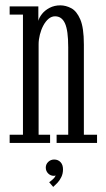

<svg xmlns="http://www.w3.org/2000/svg" viewBox="-20 -548 406 736"><path d="M17 0V-31.5H68V-492H17V-523.5H127V-468Q130 -480.5 141 -494.5Q152 -508.5 170.2 -518Q188.5 -527.5 211 -527.5Q232.5 -527.5 253.2 -516.5Q274 -505.5 287.8 -473.5Q301.5 -441.5 301.5 -377.5V-31.5H352V0H197V-31.5H241.5V-367.5Q241.5 -431 229.2 -458.2Q217 -485.5 191 -485.5Q177.5 -485.5 166 -475.8Q154.5 -466 146 -450Q137.5 -434 132.8 -415Q128 -396 128 -378V-31.5H172V0ZM184 168.5 168.5 150.5Q173.5 147.5 182.8 139Q192 130.5 193 124Q191.5 126 186.5 126Q173.5 126 164.5 116.8Q155.5 107.5 155.5 94.5Q155.5 81.5 165 72.5Q174.5 63.5 187.5 63.5Q202.5 63.5 212 73.5Q221.5 83.5 221.5 101Q221.5 117.5 215.2 130.5Q209 143.5 200.2 152.8Q191.5 162 184 168.5Z"/></svg>

Font: Imbue Light
Style: Regular
Weight: 300
Designer: Tyler Finck
Foundry: Etcetera Type Company
Version: Version 1.102